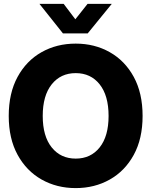

<svg xmlns="http://www.w3.org/2000/svg" viewBox="-20 -966 787 998"><path d="M373.5 11.7Q274.9 11.7 196 -33Q117.2 -77.6 71.3 -161.6Q25.4 -245.6 25.4 -363.3Q25.4 -481.9 71.3 -566.2Q117.2 -650.4 196 -694.8Q274.9 -739.3 373.5 -739.3Q471.7 -739.3 550.5 -694.8Q629.4 -650.4 675.3 -566.2Q721.2 -481.9 721.2 -363.3Q721.2 -245.1 675.3 -161.1Q629.4 -77.1 550.5 -32.7Q471.7 11.7 373.5 11.7ZM373.5 -141.6Q451.7 -141.6 498 -199.7Q544.4 -257.8 544.4 -363.3Q544.4 -469.2 498 -527.6Q451.7 -585.9 373.5 -585.9Q295.4 -585.9 248.8 -527.6Q202.1 -469.2 202.1 -363.3Q202.1 -257.8 248.8 -199.7Q295.4 -141.6 373.5 -141.6ZM311 -945.8 371.6 -865.7 435.1 -945.8H560.5V-945.3L436 -792.5H307.1L185.5 -945.3V-945.8Z"/></svg>

Font: Inter Display ExtraBold
Style: Regular
Weight: 800
Designer: Rasmus Andersson
Foundry: rsms
Version: Version 4.000;git-a52131595